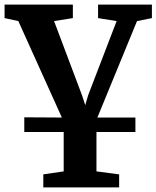

<svg xmlns="http://www.w3.org/2000/svg" viewBox="-23 -576 683 838"><path d="M295 -556V-497L213 -484L335 -160L349 -117L362 -161L486 -484L405 -497V-556H640V-497L575 -484L402 -63H568V0H398V172L497 185V242H166V185L255 172V0H83V-64L247 -63L57 -484L-3 -497V-556Z"/></svg>

Font: Koeln Type Serif
Style: Bold
Weight: 700
Designer: Eben Sorkin
Foundry: Eben Sorkin
Version: Version 2.002